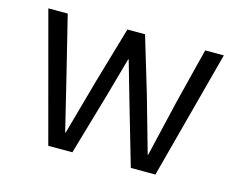

<svg xmlns="http://www.w3.org/2000/svg" viewBox="-78 -631 924 746"><g transform="rotate(15 384.0 -258.0)"><path d="M31 -516H109L164 -293L219 -67H221L284 -293L349 -516H420L487 -293L551 -67H553L606 -293L662 -516H737L600 0H501L429 -248L384 -405H382L338 -248L266 0H169Z"/></g></svg>

Font: IBM Plex Sans KR
Style: Regular
Weight: 400
Designer: Mike Abbink; Paul van der Laan; Pieter van Rosmalen; Wujin Sim; Chorong Kim; Dohee Lee;
Foundry: Sandoll Inc.
Version: Version 1.001